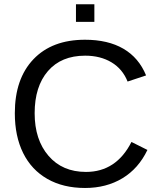

<svg xmlns="http://www.w3.org/2000/svg" viewBox="-20 -888 762 917"><path d="M386.7 -622.1Q272.5 -622.1 209 -548.6Q145.5 -475.1 145.5 -347.2Q145.5 -220.7 211.7 -143.8Q277.8 -66.9 390.6 -66.9Q535.2 -66.9 607.9 -210L684.1 -171.9Q641.6 -83 564.7 -36.6Q487.8 9.8 386.2 9.8Q282.2 9.8 206.3 -33.4Q130.4 -76.7 90.6 -157Q50.8 -237.3 50.8 -347.2Q50.8 -511.7 139.6 -605Q228.5 -698.2 385.7 -698.2Q495.6 -698.2 569.3 -655.3Q643.1 -612.3 677.7 -527.8L589.4 -498.5Q565.4 -558.6 512.5 -590.3Q459.5 -622.1 386.7 -622.1ZM342.8 -783.7V-867.7H430.7V-783.7Z"/></svg>

Font: Arial
Style: Regular
Weight: 400
Designer: Steve Matteson
Foundry: Ascender Corporation
Version: Version 2.00.3